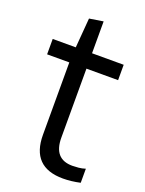

<svg xmlns="http://www.w3.org/2000/svg" viewBox="-133 -750 619 821"><g transform="rotate(20 176.5 -339.5)"><path d="M259 6Q115 6 115 -141V-470H14V-540H119L130 -675L193 -685V-540H337V-470H193V-156Q193 -59 278 -59Q290 -59 306 -60.5Q322 -62 337 -67V-3Q296 6 259 6Z"/></g></svg>

Font: Encode Sans Condensed
Style: Regular
Weight: 400
Designer: Pablo Impallari, Andres Torresi
Foundry: Pablo Impallari, Andres Torresi
Version: Version 1.000; ttfautohint (v1.00) -l 8 -r 50 -G 200 -x 14 -